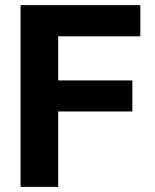

<svg xmlns="http://www.w3.org/2000/svg" viewBox="-20 -727 602 747"><path d="M59.9 -707H526V-585.8H206.4V-414.1H494.9V-293.3H206.4V0H59.9Z"/></svg>

Font: WEMIX Pretendard Variable
Style: Regular
Weight: 400
Designer: Base glyphs from Inter by Rasmus Andersson; Hangeul glyphs from Noto Sans CJK(Source Han Sans) by Jang Soo-young and Kan
Foundry: Kil Hyung-jin
Version: Version 1.000;Glyphs 3.2 (3208)